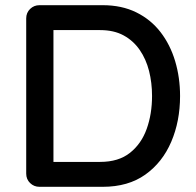

<svg xmlns="http://www.w3.org/2000/svg" viewBox="-20 -720 756 740"><path d="M376 -700Q449 -700 505 -672.5Q561 -645 598.5 -596.5Q636 -548 655 -484.5Q674 -421 674 -350Q674 -253 640 -173.5Q606 -94 540 -47Q474 0 376 0H132Q111 0 96 -14.5Q81 -29 81 -51V-649Q81 -671 96 -685.5Q111 -700 132 -700ZM366 -96Q437 -96 481 -131Q525 -166 545.5 -223.5Q566 -281 566 -350Q566 -401 554.5 -446.5Q543 -492 518.5 -527.5Q494 -563 456.5 -583.5Q419 -604 366 -604H177L186 -613V-86L180 -96Z"/></svg>

Font: Quicksand SemiBold
Style: Regular
Weight: 600
Designer: Andrew Paglinawan
Foundry: Andrew Paglinawan
Version: Version 3.006